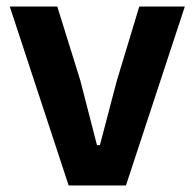

<svg xmlns="http://www.w3.org/2000/svg" viewBox="-20 -570 598 590"><path d="M367 0H191L10 -550H156L227 -322L278 -124H287L339 -322L408 -550H548Z"/></svg>

Font: IBM Plex Sans JP
Style: Bold
Weight: 700
Designer: Mike Abbink; Paul van der Laan; Pieter van Rosmalen; Wujin Sim; Yejin Wi; Jinhee Kim; Boomi Park; Yona Kim; Kichan Ma
Foundry: Sandoll Inc.
Version: Version 1.001